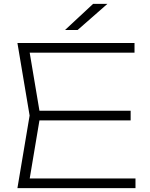

<svg xmlns="http://www.w3.org/2000/svg" viewBox="-20 -972 776 992"><path d="M655 -400V-350H156V-400ZM188 -375 126 -5 90 -50H680V0H70L133 -375L70 -750H675V-700H90L126 -744ZM461 -952H535L381 -817H316Z"/></svg>

Font: Unbounded ExtraLight
Style: Regular
Weight: 250
Designer: Luke Prowse, Jean-Baptiste Morizot, Fátima Lázaro, Florian Runge
Foundry: NaN
Version: Version 1.701;gftools[0.9.28.dev5+ged2979d]